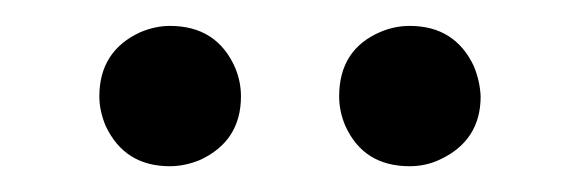

<svg xmlns="http://www.w3.org/2000/svg" viewBox="-20 -648 450 149"><path d="M243.2 -573.2Q243.2 -609.9 275.9 -623.5Q286.6 -627.9 297.9 -627.9Q333 -627.9 347.7 -596.7Q352.5 -585 353 -573.2Q353 -538.6 320.8 -523.9Q310.1 -519 297.9 -519Q262.2 -519 248 -550.3Q243.2 -561.5 243.2 -573.2ZM57.1 -573.2Q57.1 -608.4 88.9 -623Q100.6 -627.9 111.8 -627.9Q148.4 -627.9 162.6 -595.2Q167 -584.5 167 -573.2Q167 -538.6 135.3 -523.9Q123.5 -519 111.8 -519Q76.7 -519 62 -550.3Q57.1 -562 57.1 -573.2Z"/></svg>

Font: Linux Libertine O
Style: Bold
Weight: 700
Designer: Philipp H. Poll
Foundry: Philipp H. Poll
Version: Version 5.0.0